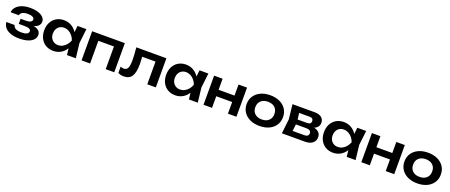

<svg xmlns="http://www.w3.org/2000/svg" viewBox="129 -2047 8254 3525"><g transform="rotate(20 4255.5 -284.5)"><path d="M344 15Q249 15 178 -9.5Q107 -34 67 -80.5Q27 -127 23 -190H185Q192 -148 233 -126Q274 -104 344 -104Q411 -104 448.5 -121.5Q486 -139 486 -176Q486 -206 454.5 -220.5Q423 -235 354 -235H248V-335H351Q413 -335 442.5 -353Q472 -371 472 -398Q472 -431 437.5 -448Q403 -465 345 -465Q281 -465 242 -445Q203 -425 196 -385H35Q39 -440 77 -485Q115 -530 184.5 -557Q254 -584 352 -584Q439 -584 504 -563Q569 -542 605 -505Q641 -468 641 -420Q641 -382 617.5 -350Q594 -318 542.5 -299Q491 -280 408 -280V-297Q527 -302 591.5 -268Q656 -234 656 -164Q656 -113 619.5 -72Q583 -31 513 -8Q443 15 344 15Z M1276 0 1252 -208 1279 -284 1252 -359 1276 -569H1449L1416 -284L1449 0ZM1320 -284Q1304 -194 1261.5 -126.5Q1219 -59 1154.5 -22Q1090 15 1010 15Q927 15 863 -22.5Q799 -60 763.5 -127.5Q728 -195 728 -284Q728 -374 763.5 -441.5Q799 -509 863 -546.5Q927 -584 1010 -584Q1090 -584 1154.5 -547Q1219 -510 1262 -442.5Q1305 -375 1320 -284ZM897 -284Q897 -234 917.5 -196Q938 -158 974 -136.5Q1010 -115 1057 -115Q1104 -115 1145.5 -136.5Q1187 -158 1219 -196Q1251 -234 1269 -284Q1251 -334 1219 -372.5Q1187 -411 1145.5 -432.5Q1104 -454 1057 -454Q1010 -454 974 -432.5Q938 -411 917.5 -372.5Q897 -334 897 -284Z M2200 -569V0H2033V-519L2110 -443H1651L1728 -519V0H1561V-569Z M2424 -569H3012V0H2845V-519L2922 -443H2507L2579 -505Q2584 -444 2587.5 -392.5Q2591 -341 2591 -300Q2591 -136 2542.5 -62Q2494 12 2386 12Q2356 12 2328.5 5.5Q2301 -1 2275 -16V-137Q2293 -130 2310.5 -126.5Q2328 -123 2343 -123Q2394 -123 2416.5 -169.5Q2439 -216 2439 -323Q2439 -371 2435.5 -433Q2432 -495 2424 -569Z M3659 0 3635 -208 3662 -284 3635 -359 3659 -569H3832L3799 -284L3832 0ZM3703 -284Q3687 -194 3644.5 -126.5Q3602 -59 3537.5 -22Q3473 15 3393 15Q3310 15 3246 -22.5Q3182 -60 3146.5 -127.5Q3111 -195 3111 -284Q3111 -374 3146.5 -441.5Q3182 -509 3246 -546.5Q3310 -584 3393 -584Q3473 -584 3537.5 -547Q3602 -510 3645 -442.5Q3688 -375 3703 -284ZM3280 -284Q3280 -234 3300.5 -196Q3321 -158 3357 -136.5Q3393 -115 3440 -115Q3487 -115 3528.5 -136.5Q3570 -158 3602 -196Q3634 -234 3652 -284Q3634 -334 3602 -372.5Q3570 -411 3528.5 -432.5Q3487 -454 3440 -454Q3393 -454 3357 -432.5Q3321 -411 3300.5 -372.5Q3280 -334 3280 -284Z M3944 -569H4110V0H3944ZM4421 -569H4587V0H4421ZM4039 -353H4486V-227H4039Z M5039 15Q4933 15 4853 -22.5Q4773 -60 4728 -127.5Q4683 -195 4683 -284Q4683 -374 4728 -441.5Q4773 -509 4853 -546.5Q4933 -584 5039 -584Q5145 -584 5225 -546.5Q5305 -509 5349.5 -441.5Q5394 -374 5394 -284Q5394 -195 5349.5 -127.5Q5305 -60 5225 -22.5Q5145 15 5039 15ZM5039 -112Q5097 -112 5138.5 -133Q5180 -154 5202.5 -192.5Q5225 -231 5225 -284Q5225 -338 5202.5 -376.5Q5180 -415 5138.5 -436Q5097 -457 5039 -457Q4982 -457 4940 -436Q4898 -415 4875.5 -376.5Q4853 -338 4853 -284Q4853 -231 4875.5 -192.5Q4898 -154 4940 -133Q4982 -112 5039 -112Z M5475 0 5507 -284 5475 -569H5913Q5995 -569 6043 -530.5Q6091 -492 6091 -426Q6091 -364 6043 -325.5Q5995 -287 5909 -280L5921 -308Q6021 -305 6073.5 -266.5Q6126 -228 6126 -159Q6126 -85 6072.5 -42.5Q6019 0 5926 0ZM5636 -37 5572 -108H5875Q5918 -108 5938 -125.5Q5958 -143 5958 -175Q5958 -204 5936 -222.5Q5914 -241 5864 -241H5606V-336H5842Q5884 -336 5903.5 -353Q5923 -370 5923 -399Q5923 -426 5905.5 -443Q5888 -460 5849 -460H5573L5636 -531L5667 -284Z M6742 0 6718 -208 6745 -284 6718 -359 6742 -569H6915L6882 -284L6915 0ZM6786 -284Q6770 -194 6727.5 -126.5Q6685 -59 6620.5 -22Q6556 15 6476 15Q6393 15 6329 -22.5Q6265 -60 6229.5 -127.5Q6194 -195 6194 -284Q6194 -374 6229.5 -441.5Q6265 -509 6329 -546.5Q6393 -584 6476 -584Q6556 -584 6620.5 -547Q6685 -510 6728 -442.5Q6771 -375 6786 -284ZM6363 -284Q6363 -234 6383.5 -196Q6404 -158 6440 -136.5Q6476 -115 6523 -115Q6570 -115 6611.5 -136.5Q6653 -158 6685 -196Q6717 -234 6735 -284Q6717 -334 6685 -372.5Q6653 -411 6611.5 -432.5Q6570 -454 6523 -454Q6476 -454 6440 -432.5Q6404 -411 6383.5 -372.5Q6363 -334 6363 -284Z M7027 -569H7193V0H7027ZM7504 -569H7670V0H7504ZM7122 -353H7569V-227H7122Z M8122 15Q8016 15 7936 -22.5Q7856 -60 7811 -127.5Q7766 -195 7766 -284Q7766 -374 7811 -441.5Q7856 -509 7936 -546.5Q8016 -584 8122 -584Q8228 -584 8308 -546.5Q8388 -509 8432.5 -441.5Q8477 -374 8477 -284Q8477 -195 8432.5 -127.5Q8388 -60 8308 -22.5Q8228 15 8122 15ZM8122 -112Q8180 -112 8221.5 -133Q8263 -154 8285.5 -192.5Q8308 -231 8308 -284Q8308 -338 8285.5 -376.5Q8263 -415 8221.5 -436Q8180 -457 8122 -457Q8065 -457 8023 -436Q7981 -415 7958.5 -376.5Q7936 -338 7936 -284Q7936 -231 7958.5 -192.5Q7981 -154 8023 -133Q8065 -112 8122 -112Z"/></g></svg>

Font: Unbounded Medium
Style: Regular
Weight: 500
Designer: Luke Prowse, Jean-Baptiste Morizot, Fátima Lázaro, Florian Runge
Foundry: NaN
Version: Version 1.700